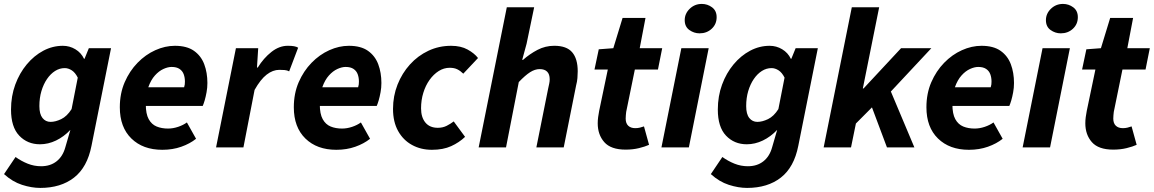

<svg xmlns="http://www.w3.org/2000/svg" viewBox="-24 -737 5769 960"><path d="M177.4 202.6Q134 202.6 86.1 187.2Q38.1 171.7 -3.8 133.5L53.8 48Q82 68.3 114.3 81.3Q146.6 94.2 181.4 94.2Q227.6 94.2 258.8 69.6Q289.9 45.1 302.4 0.2L327.9 -87.6Q295.2 -53.2 256.1 -34.4Q217 -15.6 175.8 -15.6Q113.2 -15.6 72.1 -58.8Q31.1 -102 31.1 -189.2Q31.1 -256.2 52.3 -313.9Q73.5 -371.6 110 -415.3Q146.5 -459 192.8 -483.5Q239.1 -508 290.2 -508Q324 -508 352.9 -490.7Q381.8 -473.3 396.2 -443H398.6L420.2 -496H531.2L433.5 -8.1Q412.4 99.5 346.2 151Q280 202.6 177.4 202.6ZM228.8 -127.6Q253.3 -127.6 282.1 -141.4Q311 -155.3 333.9 -191.5L364.8 -348.8Q352.2 -374.1 334.9 -385.3Q317.5 -396.5 299.6 -396.5Q274 -396.5 251.3 -382.1Q228.6 -367.7 211 -341.9Q193.4 -316.1 183.1 -281.6Q172.9 -247.2 172.9 -206.5Q172.9 -166.5 188.5 -147Q204 -127.6 228.8 -127.6Z M787.6 12Q690.7 12 632.9 -44.5Q575.1 -100.9 575.1 -200.5Q575.1 -269.5 599.4 -325.8Q623.8 -382 663.7 -423Q703.6 -464 752.5 -486Q801.4 -508 850.5 -508Q910.2 -508 945.8 -482.9Q981.4 -457.8 997.2 -415.7Q1013 -373.6 1013 -322Q1013 -298.3 1008.8 -275.7Q1004.7 -253.2 999.4 -235Q994 -216.9 989.6 -207.3H676.6L687.3 -300.7H896.6Q899 -308.4 899.8 -314.6Q900.6 -320.8 900.6 -329.1Q900.6 -349.2 894.5 -365.8Q888.4 -382.4 873.7 -392.3Q859 -402.3 834 -402.3Q815.4 -402.3 793 -392.1Q770.6 -381.9 750.7 -359.8Q730.7 -337.6 717.9 -301.9Q705 -266.2 705 -215.1Q705 -167.5 719.5 -141.2Q734 -114.9 759.1 -104.5Q784.2 -94.2 816.3 -94.2Q840.8 -94.2 866.6 -102.8Q892.3 -111.5 910.5 -124.8L956.3 -43.1Q925.8 -18.6 882.5 -3.3Q839.3 12 787.6 12Z M1056.3 0 1155.6 -496.1H1267L1260.9 -399.5H1264.9Q1294 -446.5 1333.1 -477.3Q1372.2 -508.1 1414.9 -508.1Q1433.7 -508.1 1446.5 -505.8Q1459.2 -503.5 1466.7 -498.5L1421.8 -380.2Q1412.5 -385.7 1398.7 -386.8Q1385 -387.8 1372.6 -387.8Q1340.2 -387.8 1309.4 -364Q1278.6 -340.2 1248.9 -287.4L1193.1 0Z M1657.6 12Q1560.7 12 1502.9 -44.5Q1445.1 -100.9 1445.1 -200.5Q1445.1 -269.5 1469.4 -325.8Q1493.8 -382 1533.7 -423Q1573.6 -464 1622.5 -486Q1671.4 -508 1720.5 -508Q1780.2 -508 1815.8 -482.9Q1851.4 -457.8 1867.2 -415.7Q1883 -373.6 1883 -322Q1883 -298.3 1878.8 -275.7Q1874.7 -253.2 1869.4 -235Q1864 -216.9 1859.6 -207.3H1546.6L1557.3 -300.7H1766.6Q1769 -308.4 1769.8 -314.6Q1770.6 -320.8 1770.6 -329.1Q1770.6 -349.2 1764.5 -365.8Q1758.4 -382.4 1743.7 -392.3Q1729 -402.3 1704 -402.3Q1685.4 -402.3 1663 -392.1Q1640.6 -381.9 1620.7 -359.8Q1600.7 -337.6 1587.9 -301.9Q1575 -266.2 1575 -215.1Q1575 -167.5 1589.5 -141.2Q1604 -114.9 1629.1 -104.5Q1654.2 -94.2 1686.3 -94.2Q1710.8 -94.2 1736.6 -102.8Q1762.3 -111.5 1780.5 -124.8L1826.3 -43.1Q1795.8 -18.6 1752.5 -3.3Q1709.3 12 1657.6 12Z M2135.4 12Q2080.2 12 2036.3 -12.1Q1992.3 -36.1 1966.7 -81.7Q1941.1 -127.4 1941.1 -192.5Q1941.1 -256.8 1963.6 -313.8Q1986.1 -370.8 2025.7 -414.6Q2065.3 -458.4 2118 -483.2Q2170.7 -508 2231.6 -508Q2280.3 -508 2314.2 -489.2Q2348.1 -470.4 2366.1 -446.9L2292.4 -368.6Q2278.1 -382.8 2262.6 -390.4Q2247.1 -398.1 2224.5 -398.1Q2195.4 -398.1 2169.5 -381.8Q2143.7 -365.4 2123.8 -337.5Q2103.8 -309.6 2092.6 -273Q2081.3 -236.4 2081.3 -195.4Q2081.3 -150.4 2103 -124.2Q2124.6 -98 2165.2 -98Q2190 -98 2209.7 -108.1Q2229.4 -118.2 2244.6 -129.9L2301.4 -52.7Q2271.7 -24.4 2231.7 -6.2Q2191.7 12 2135.4 12Z M2369.3 0 2510 -700.6H2646.8L2608.9 -518.2L2587 -437.6H2591Q2624.2 -467 2663.4 -487.6Q2702.6 -508.1 2747.3 -508.1Q2809.3 -508.1 2836.9 -475.6Q2864.6 -443.1 2864.6 -380.6Q2864.6 -364.2 2863.1 -346.4Q2861.6 -328.5 2856.6 -310L2794.6 0H2657.8L2716.5 -292.8Q2719.9 -308.4 2722.2 -319.3Q2724.5 -330.3 2724.5 -340.3Q2724.5 -365.9 2711.7 -378.7Q2699 -391.5 2674.1 -391.5Q2650.9 -391.5 2626.5 -376Q2602.1 -360.4 2569.9 -326.7L2506.1 0Z M3104.1 11.1Q3030.4 11.1 2997.5 -26.2Q2964.6 -63.5 2964.6 -120.5Q2964.6 -136.2 2966.7 -151.6Q2968.8 -167 2971.8 -182.6L3015 -389.2H2948.4L2969.8 -490.5L3042.6 -496L3088.9 -647.4H3203.5L3174.6 -496H3287L3265.7 -389.2H3150.2L3106.9 -177.4Q3105.9 -168.4 3105.2 -160.7Q3104.4 -153 3104.4 -144.1Q3104.4 -120.4 3117.2 -108.3Q3129.9 -96.2 3152.4 -96.2Q3164.7 -96.2 3175.6 -98.9Q3186.5 -101.6 3195.9 -105L3221.3 -12.9Q3201.6 -3.9 3171 3.6Q3140.4 11.1 3104.1 11.1Z M3283.2 0 3382.7 -496H3519.4L3420.3 0ZM3473.7 -570.3Q3446.1 -570.3 3422.8 -587Q3399.6 -603.6 3399.6 -636.2Q3399.6 -669.1 3424.7 -693.3Q3449.8 -717.4 3485 -717.4Q3513.5 -717.4 3536.3 -700.4Q3559.2 -683.3 3559.2 -651.2Q3559.2 -616.2 3534.6 -593.3Q3510 -570.3 3473.7 -570.3Z M3711.4 202.6Q3668 202.6 3620.1 187.2Q3572.1 171.7 3530.2 133.5L3587.8 48Q3616 68.3 3648.3 81.3Q3680.6 94.2 3715.4 94.2Q3761.6 94.2 3792.8 69.6Q3823.9 45.1 3836.4 0.2L3861.9 -87.6Q3829.2 -53.2 3790.1 -34.4Q3751 -15.6 3709.8 -15.6Q3647.2 -15.6 3606.1 -58.8Q3565.1 -102 3565.1 -189.2Q3565.1 -256.2 3586.3 -313.9Q3607.5 -371.6 3644 -415.3Q3680.5 -459 3726.8 -483.5Q3773.1 -508 3824.2 -508Q3858 -508 3886.9 -490.7Q3915.8 -473.3 3930.2 -443H3932.6L3954.2 -496H4065.2L3967.5 -8.1Q3946.4 99.5 3880.2 151Q3814 202.6 3711.4 202.6ZM3762.8 -127.6Q3787.3 -127.6 3816.1 -141.4Q3845 -155.3 3867.9 -191.5L3898.8 -348.8Q3886.2 -374.1 3868.9 -385.3Q3851.5 -396.5 3833.6 -396.5Q3808 -396.5 3785.3 -382.1Q3762.6 -367.7 3745 -341.9Q3727.4 -316.1 3717.1 -281.6Q3706.9 -247.2 3706.9 -206.5Q3706.9 -166.5 3722.5 -147Q3738 -127.6 3762.8 -127.6Z M4094.3 0 4235 -700.6H4371.8L4290.2 -294.7H4293.8L4481.4 -496.1H4632.8L4430.3 -279.4L4547.9 0H4410.8L4335.8 -200.1L4255.5 -119.4L4231.1 0Z M4820.6 12Q4723.7 12 4665.9 -44.5Q4608.1 -100.9 4608.1 -200.5Q4608.1 -269.5 4632.4 -325.8Q4656.8 -382 4696.7 -423Q4736.6 -464 4785.5 -486Q4834.4 -508 4883.5 -508Q4943.2 -508 4978.8 -482.9Q5014.4 -457.8 5030.2 -415.7Q5046 -373.6 5046 -322Q5046 -298.3 5041.8 -275.7Q5037.7 -253.2 5032.4 -235Q5027 -216.9 5022.6 -207.3H4709.6L4720.3 -300.7H4929.6Q4932 -308.4 4932.8 -314.6Q4933.6 -320.8 4933.6 -329.1Q4933.6 -349.2 4927.5 -365.8Q4921.4 -382.4 4906.7 -392.3Q4892 -402.3 4867 -402.3Q4848.4 -402.3 4826 -392.1Q4803.6 -381.9 4783.7 -359.8Q4763.7 -337.6 4750.9 -301.9Q4738 -266.2 4738 -215.1Q4738 -167.5 4752.5 -141.2Q4767 -114.9 4792.1 -104.5Q4817.2 -94.2 4849.3 -94.2Q4873.8 -94.2 4899.6 -102.8Q4925.3 -111.5 4943.5 -124.8L4989.3 -43.1Q4958.8 -18.6 4915.5 -3.3Q4872.3 12 4820.6 12Z M5089.2 0 5188.7 -496H5325.4L5226.3 0ZM5279.7 -570.3Q5252.1 -570.3 5228.8 -587Q5205.6 -603.6 5205.6 -636.2Q5205.6 -669.1 5230.7 -693.3Q5255.8 -717.4 5291 -717.4Q5319.5 -717.4 5342.3 -700.4Q5365.2 -683.3 5365.2 -651.2Q5365.2 -616.2 5340.6 -593.3Q5316 -570.3 5279.7 -570.3Z M5542.1 11.1Q5468.4 11.1 5435.5 -26.2Q5402.6 -63.5 5402.6 -120.5Q5402.6 -136.2 5404.7 -151.6Q5406.8 -167 5409.8 -182.6L5453 -389.2H5386.4L5407.8 -490.5L5480.6 -496L5526.9 -647.4H5641.5L5612.6 -496H5725L5703.7 -389.2H5588.2L5544.9 -177.4Q5543.9 -168.4 5543.2 -160.7Q5542.4 -153 5542.4 -144.1Q5542.4 -120.4 5555.2 -108.3Q5567.9 -96.2 5590.4 -96.2Q5602.7 -96.2 5613.6 -98.9Q5624.5 -101.6 5633.9 -105L5659.3 -12.9Q5639.6 -3.9 5609 3.6Q5578.4 11.1 5542.1 11.1Z"/></svg>

Font: Source Sans 3 VF
Style: Italic
Weight: 200
Italic angle: -11°
Designer: Paul D. Hunt
Foundry: Adobe Systems Incorporated
Version: Version 3.042;hotconv 1.0.118;makeotfexe 2.5.65603